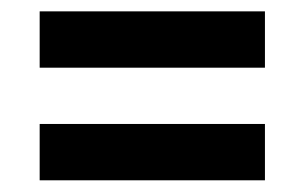

<svg xmlns="http://www.w3.org/2000/svg" viewBox="-20 -508 528 333"><path d="M439.5 -488.3V-390.6H48.8V-488.3ZM439.5 -293V-195.3H48.8V-293Z"/></svg>

Font: BabelStone Runic Beowulf
Style: Regular
Weight: 400
Designer: Andrew West
Foundry: BabelStone
Version: Version 7.004;November 9, 2023